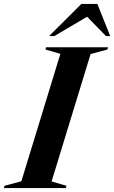

<svg xmlns="http://www.w3.org/2000/svg" viewBox="-66 -955 580 975"><path d="M240.5 -681.5 165 -703.5 168 -715H482.5L479.5 -703.5L394 -680.5L196 -33.5L271.5 -11.5L268.5 0H-46L-43 -11.5L42.5 -34.5ZM183.5 -772 347 -935H428.5L493.5 -772H472L376.5 -870L210 -772Z"/></svg>

Font: Newsreader 72pt SemiBold
Style: Italic
Weight: 600
Italic angle: -17°
Designer: Hugues Gentile
Foundry: Production Type
Version: Version 1.003; ttfautohint (v1.8.3)